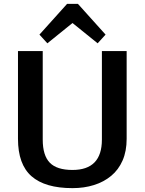

<svg xmlns="http://www.w3.org/2000/svg" viewBox="-20 -964 748 993"><path d="M355 9Q213 9 143 -52.5Q73 -114 73 -246V-700H201V-242Q201 -160 237.5 -122.5Q274 -85 355 -85Q507 -85 507 -242V-700H635V-246Q635 -182 614 -134Q593 -86 555 -54.5Q517 -23 466 -7Q415 9 355 9ZM184 -785 327 -944H383L526 -785L485 -740L355 -845L225 -740Z"/></svg>

Font: Pathway Extreme 8pt Thin 12pt SemiBold
Style: Regular
Weight: 600
Version: Version 1.001;gftools[0.9.26]